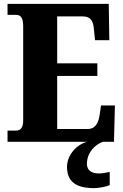

<svg xmlns="http://www.w3.org/2000/svg" viewBox="-20 -734 637 994"><path d="M19 0H431C377 14 327 68 327 130C327 206 373 240 467 240C485 240 529 234 548 224V156C526 161 507 164 492 164C456 164 430 149 430 115C430 52 476 13 513 0H570L575 -188H503L496 -140C490 -96 472 -66 434 -66H276V-341H484V-406H276V-649H408C450 -649 464 -626 467 -574L472 -526H546L543 -714H19V-657H62C81 -657 100 -650 100 -600V-109C100 -76 88 -58 64 -58H19Z"/></svg>

Font: Noto Serif Ethiopic Condensed Black
Style: Regular
Weight: 900
Width: 3
Designer: Monotype Design Team
Foundry: Monotype Imaging Inc.
Version: Version 2.102